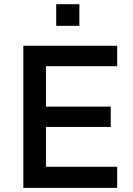

<svg xmlns="http://www.w3.org/2000/svg" viewBox="-20 -912 647 932"><path d="M93.3 0V-689.9H548.8V-590.8H203.1V-394.5H517.6V-295.9H203.1V-102.5H548.8V0ZM252.9 -786.6V-891.6H365.2V-786.6Z"/></svg>

Font: Acari Sans SemiBold
Style: Regular
Weight: 600
Designer: Alfredo Marco Pradil and Stefan Peev
Foundry: Hanken Design Co.
Version: Version 1.045;January 11, 2019;FontCreator 11.5.0.2425 64-bi